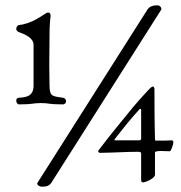

<svg xmlns="http://www.w3.org/2000/svg" viewBox="-20 -675 681 721"><path d="M154 -626C142 -620 102 -586 51 -581C46 -580 41 -574 41 -567C41 -562 44 -557 52 -554C69 -548 106 -534 106 -507V-354C106 -313 79 -310 52 -308C44 -308 41 -303 41 -297C41 -290 45 -283 52 -283C106 -283 102 -288 134 -288C166 -288 159 -283 216 -283C224 -283 228 -289 228 -295C228 -301 224 -307 216 -308C172 -314 167 -315 166 -354C166 -378 165 -403 165 -433C165 -464 166 -500 166 -544C166 -576 168 -600 170 -614C171 -622 167 -628 161 -628C159 -628 157 -627 154 -626ZM584 -108C594 -108 607 -107 618 -107C621 -107 631 -129 631 -143C631 -146 627 -148 624 -148C608 -147 597 -147 583 -147H565C563 -147 562 -149 562 -151C560 -225 560 -316 560 -342C560 -345 557 -351 553 -350C549 -349 543 -343 538 -338C515 -313 492 -288 480 -273C436 -219 391 -165 349 -109C347 -107 351 -101 355 -101C418 -102 452 -105 501 -105C502 -105 510 -104 510 -100V2C510 8 514 10 519 10C523 10 562 -4 562 -19V-103C562 -107 577 -108 584 -108ZM502 -148H411C409 -148 410 -151 411 -153C440 -190 466 -223 504 -265C506 -267 510 -266 510 -264V-153C510 -150 505 -148 502 -148ZM121 11C116 18 128 26 137 26C152 26 165 24 173 11L585 -638C589 -645 580 -655 572 -655C555 -655 542 -652 533 -638Z"/></svg>

Font: EB Garamond 12
Style: Regular
Weight: 400
Version: Version 0.016+